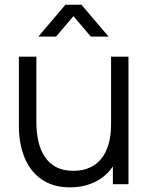

<svg xmlns="http://www.w3.org/2000/svg" viewBox="-20 -780 634 813"><path d="M142.3 -625 257 -760H325L439.7 -625H364.7L291 -711.7L217.3 -625ZM276.3 13.3Q227.8 13.3 191.7 -1.5Q155.5 -16.3 130.2 -41.8Q105 -67.3 89.5 -100.2Q74 -133.2 67 -169.8Q60 -206.5 60 -243V-540H134V-264.3Q134 -219.8 142.5 -181.9Q151 -144 169.8 -115.8Q188.7 -87.7 218.4 -72.2Q248.2 -56.7 290.7 -56.7Q329.5 -56.7 359.3 -70Q389.2 -83.3 409.3 -108.6Q429.5 -133.8 439.9 -170.1Q450.3 -206.3 450.3 -252L502.3 -240.3Q502.3 -157.3 473.3 -100.8Q444.3 -44.3 393.4 -15.5Q342.5 13.3 276.3 13.3ZM458 0V-133H450.3V-540H524V0Z"/></svg>

Font: Manrope ExtraLight
Style: Regular
Weight: 200
Designer: Mikhail Sharanda
Foundry: Mikhail Sharanda
Version: Version 4.505